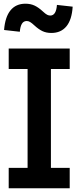

<svg xmlns="http://www.w3.org/2000/svg" viewBox="-20 -1017 424 1037"><path d="M27 -644.5V-755H356.5V-644.5H255V-110.5H356.5V0H27V-110.5H129V-644.5ZM287.5 -990.5 372.5 -981Q368 -910 338.5 -874.5Q309 -839 257.5 -839Q229.5 -839 208.5 -849.2Q187.5 -859.5 166 -879.5Q151.5 -893 142.5 -898.2Q133.5 -903.5 124.5 -903.5Q107.5 -903.5 98.5 -889Q89.5 -874.5 87 -845.5L2 -855Q7.5 -925.5 36.8 -961.2Q66 -997 117.5 -997Q145 -997 166.8 -986.8Q188.5 -976.5 210.5 -956Q226 -941.5 234.8 -937.2Q243.5 -933 251.5 -933Q267.5 -933 276.5 -947.5Q285.5 -962 287.5 -990.5Z"/></svg>

Font: Hepta Slab ExtraLight SemiBold
Style: Regular
Weight: 600
Version: Version 1.102